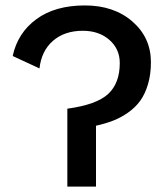

<svg xmlns="http://www.w3.org/2000/svg" viewBox="-20 -690 607 710"><path d="M293.9 -669.9Q401.4 -669.9 469.7 -610.4Q538.1 -550.8 538.1 -460Q538.1 -415 527.3 -378.7Q516.6 -342.3 498.5 -317.4Q480.5 -292.5 453.6 -273.7Q426.8 -254.9 398.4 -243.9Q370.1 -232.9 335 -225.1V0H229V-288.1Q336.9 -302.7 379.9 -342.5Q422.9 -382.3 422.9 -457Q422.9 -508.8 384.5 -542.5Q346.2 -576.2 286.1 -576.2Q218.8 -576.2 176 -539.1Q133.3 -502 126 -437L26.9 -482.9Q45.4 -568.4 114.5 -619.1Q183.6 -669.9 293.9 -669.9Z"/></svg>

Font: Work Sans Medium
Style: Regular
Weight: 500
Designer: Wei Huang
Foundry: Wei Huang
Version: Version 2.012